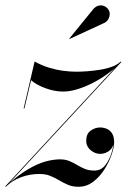

<svg xmlns="http://www.w3.org/2000/svg" viewBox="-72 -705 494 735"><path d="M-52 8.5 389.5 -468.5 392.5 -467.5 -49 9.5ZM-49.5 10 -51 8.5Q-4 -33.5 33.2 -55.8Q70.5 -78 101.2 -86.5Q132 -95 158 -95Q178 -95 193.5 -88.5Q209 -82 223 -73.5Q237 -65 252.8 -58.5Q268.5 -52 289 -52Q315 -52 331 -72.8Q347 -93.5 354.8 -119.2Q362.5 -145 362.5 -160H364Q361.5 -145 353.5 -135.2Q345.5 -125.5 334.2 -120.8Q323 -116 311 -116Q299 -116 286.8 -122.2Q274.5 -128.5 266.2 -139.8Q258 -151 258 -166Q258 -192.5 275 -204.8Q292 -217 310.5 -217Q326 -217 338.2 -211.2Q350.5 -205.5 357.8 -193Q365 -180.5 365 -160Q365 -141.5 355.2 -113Q345.5 -84.5 327.5 -56.2Q309.5 -28 284.5 -9Q259.5 10 228.5 10Q205.5 10 188.2 2.5Q171 -5 155 -14.5Q139 -24 121 -31.5Q103 -39 78 -39Q42 -39 8.2 -26.5Q-25.5 -14 -49.5 10ZM18.5 -290 60.5 -469.5Q87.5 -454.5 115.5 -446Q143.5 -437.5 170.2 -434Q197 -430.5 220 -430.5Q238 -430.5 262 -432.2Q286 -434 311 -438Q336 -442 357 -449.8Q378 -457.5 390 -469.5L392.5 -467.5Q370 -445 342.5 -424.5Q315 -404 285 -388.5Q255 -373 225.5 -363.8Q196 -354.5 169.5 -354.5Q136.5 -354.5 101.5 -367.5Q66.5 -380.5 47 -398L21.5 -290ZM194.5 -556 193 -557 287.5 -673Q295.5 -680.5 303.8 -683Q312 -685.5 319.8 -684Q327.5 -682.5 333.8 -678Q340 -673.5 343.5 -667.5Q348.5 -659.5 348 -649.8Q347.5 -640 342.8 -631.8Q338 -623.5 330 -618.5Z"/></svg>

Font: Bodoni Moda 72pt
Style: Italic
Weight: 400
Italic angle: -13°
Designer: Owen Earl
Foundry: indestructible type
Version: Version 2.005